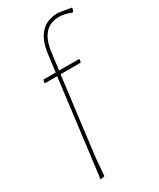

<svg xmlns="http://www.w3.org/2000/svg" viewBox="-211 -772 807 973"><g transform="rotate(-30 192.0 -285.5)"><path d="M283 -449 286 -445 282 -429H164L134 -192L107 24L98 130L73 134L114 -190L144 -429H75L71 -433L75 -449H147L160 -551Q180 -705 308 -705L382 -693L384 -690L377 -670H371Q332 -685 302 -685Q198 -685 180 -551L167 -449Z"/></g></svg>

Font: Alegreya Sans SC Thin
Style: Italic
Weight: 100
Italic angle: -7°
Designer: Juan Pablo del Peral
Foundry: Huerta Tipografica
Version: Version 2.007